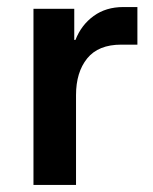

<svg xmlns="http://www.w3.org/2000/svg" viewBox="-20 -525 433 545"><path d="M75 0V-500H190.8V-411.7H194.2Q210.8 -454.2 245.8 -479.6Q280.8 -505 330 -505H370V-398.3H324.2Q259.2 -398.3 227.5 -359.2Q195.8 -320 195.8 -255V0Z"/></svg>

Font: Funnel Sans Light SemiBold
Style: Regular
Weight: 600
Version: Version 1.000